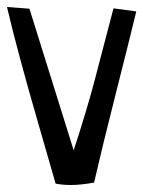

<svg xmlns="http://www.w3.org/2000/svg" viewBox="-20 -526 411 551"><path d="M305.7 -502 371.1 -493.2Q352.5 -416 312.5 -258.3Q272.5 -100.6 250 -2Q211.9 4.9 183.6 4.9Q160.2 4.9 139.6 1Q125 -49.8 93.3 -159.7Q61.5 -269.5 39.6 -350.6Q17.6 -431.6 0 -505.9L64.5 -501L191.4 -94.7Q207 -141.6 224.6 -200.2Q242.2 -258.8 252.9 -300.3Q263.7 -341.8 281.2 -408.7Q298.8 -475.6 305.7 -502Z"/></svg>

Font: Neucha
Style: Regular
Weight: 400
Designer: Jovanny Lemonad
Foundry: Jovanny Lemonad
Version: Version 001.001